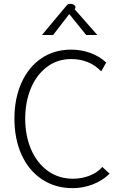

<svg xmlns="http://www.w3.org/2000/svg" viewBox="-20 -968 645 998"><path d="M55 -351Q55 -456 91.5 -537.5Q128 -619 194.5 -664.5Q261 -710 350 -710Q402 -710 449 -693Q496 -676 532 -643L506 -597Q445 -661 350 -661Q277 -661 222.5 -619Q168 -577 139.5 -506.5Q111 -436 111 -351Q111 -264 141 -193Q171 -122 227.5 -80.5Q284 -39 360 -39Q404 -39 444.5 -54.5Q485 -70 512 -100L550 -65Q511 -28 461 -9Q411 10 358 10Q267 10 198 -36Q129 -82 92 -164Q55 -246 55 -351ZM320 -932Q328 -942 332.5 -945Q337 -948 345 -948Q360 -948 367.5 -940Q375 -932 371 -925L368 -920L486 -786H428L340 -895L256 -786H198Z"/></svg>

Font: Niramit ExtraLight
Style: Regular
Weight: 200
Designer: Katatrad Aksorn Co.,Ltd.
Foundry: Cadson Demak Co.,Ltd.
Version: Version 1.000; ttfautohint (v1.6)